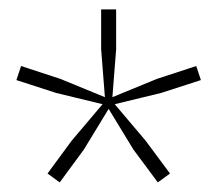

<svg xmlns="http://www.w3.org/2000/svg" viewBox="-20 -828 464 410"><path d="M225 -605.5 291 -527.5 343 -457.5 317 -438.5 265 -508.5 212 -595.5 159 -508.5 107.5 -438.5 81.5 -457.5 133 -527.5 199 -605.5 100 -629.5 15 -657 25 -687 109 -659.5 204 -620.5 196 -722.5V-808H228V-722.5L220 -620.5L315 -659.5L399 -687L409 -657L324 -629.5Z"/></svg>

Font: Encode Sans Semi Condensed Thin
Style: Regular
Weight: 100
Width: 4
Designer: Multiple Designers
Foundry: Impallari Type
Version: Version 3.000; ttfautohint (v1.8.3) -l 8 -r 50 -G 200 -x 14 